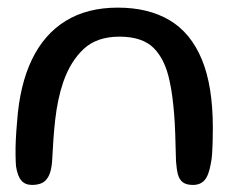

<svg xmlns="http://www.w3.org/2000/svg" viewBox="-20 -486 645 516"><path d="M66 11Q47.5 11 37.2 -1Q27 -13 23 -39.5Q22 -53 21.8 -70.5Q21.5 -88 22.5 -110.2Q23.5 -132.5 26 -160Q33 -258 65.8 -326Q98.5 -394 156.5 -429.8Q214.5 -465.5 296.5 -465.5Q378.5 -465.5 435.5 -431.8Q492.5 -398 522.2 -326.8Q552 -255.5 552 -142.5Q552 -121.5 551.5 -103.8Q551 -86 550 -71.8Q549 -57.5 546.5 -46Q541 -14.5 529.8 -1.8Q518.5 11 498.5 11Q481 11 471.5 4Q462 -3 458.2 -17.2Q454.5 -31.5 453 -53Q452 -93.5 451 -124.2Q450 -155 448 -179.5Q446 -204 443.2 -225.5Q440.5 -247 435.5 -269.5Q423.5 -326.5 393 -357Q362.5 -387.5 301 -387.5Q240.5 -387.5 205 -354.5Q169.5 -321.5 150 -265.5Q142 -242 136.8 -217Q131.5 -192 128.5 -165.5Q125.5 -139 123.5 -110.8Q121.5 -82.5 120 -52Q118 -26.5 110.8 -12.8Q103.5 1 92.5 6Q81.5 11 66 11Z"/></svg>

Font: Gluten Thin Light
Style: Regular
Weight: 300
Version: Version 1.300